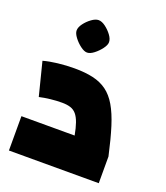

<svg xmlns="http://www.w3.org/2000/svg" viewBox="-138 -850 818 946"><g transform="rotate(20 270.5 -377.5)"><path d="M20 0V-180H299Q292 -218 283 -243.5Q274 -269 261.5 -284Q249 -299 230.5 -305Q212 -311 186 -311Q156 -311 125 -307.5Q94 -304 68 -298L24 -472Q56 -481 99.5 -486Q143 -491 186 -491Q242 -491 283.5 -481.5Q325 -472 356 -449.5Q387 -427 410.5 -387Q434 -347 453 -286.5Q472 -226 491 -140V0ZM216 -585Q201 -585 181 -600Q161 -615 146 -635Q131 -655 131 -670Q131 -687 145.5 -706.5Q160 -726 180 -740.5Q200 -755 216 -755Q233 -755 252.5 -740.5Q272 -726 286.5 -706.5Q301 -687 301 -670Q301 -655 286 -635Q271 -615 251.5 -600Q232 -585 216 -585Z"/></g></svg>

Font: Changa ExtraBold
Style: Regular
Weight: 800
Designer: Eduardo Rodriguez Tunni
Foundry: Eduardo Rodriguez Tunni
Version: Version 3.002; ttfautohint (v1.8.2)